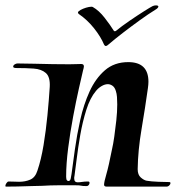

<svg xmlns="http://www.w3.org/2000/svg" viewBox="-36 -694 654 714"><path d="M-14 0Q-16 0 -16 -3Q-16 -7 -12 -13Q-8 -19 -4 -19Q7 -19 17.5 -18.5Q28 -18 35 -18Q58 -18 76.5 -26Q95 -34 103 -59Q117 -100 126 -154.5Q135 -209 140.5 -266Q146 -323 149 -371Q151 -408 134.5 -422.5Q118 -437 89 -439Q60 -441 26 -441Q13 -441 13 -446Q13 -451 18.5 -454.5Q24 -458 29 -458L92 -457Q126 -456 160 -455.5Q194 -455 222 -455Q235 -455 246 -455.5Q257 -456 265 -456H266Q276 -456 276 -447Q276 -444 275 -440.5Q274 -437 273 -433Q268 -412 257.5 -365.5Q247 -319 236 -260.5Q225 -202 217.5 -143.5Q210 -85 210 -39V-36Q210 -26 213.5 -23Q217 -20 219 -21Q225 -21 227 -30Q229 -39 230 -47Q235 -85 242.5 -138.5Q250 -192 262.5 -248.5Q275 -305 297 -353.5Q319 -402 354 -432.5Q389 -463 441 -463Q516 -463 516 -390Q516 -385 515.5 -379Q515 -373 514 -366Q504 -294 490.5 -214.5Q477 -135 476 -65Q476 -44 487.5 -34Q499 -24 509 -22Q526 -19 553 -18Q580 -17 592 -17H593Q598 -17 598 -13Q598 -9 593.5 -4.5Q589 0 583 0H361Q351 0 351 -7Q351 -17 359.5 -46Q368 -75 381 -141Q385 -158 389 -186Q393 -214 396.5 -246Q400 -278 400 -306Q400 -321 399 -333.5Q398 -346 395 -355Q391 -369 382.5 -375Q374 -381 365 -381Q354 -381 342 -374Q330 -367 321 -356Q299 -330 285 -285.5Q271 -241 262.5 -192Q254 -143 249 -101.5Q244 -60 241 -40Q240 -37 240 -34.5Q240 -32 240 -30Q240 -16 253 -16Q260 -16 269.5 -17.5Q279 -19 290 -19H292Q297 -19 297 -14Q297 -10 294 -6Q291 -2 286 -2Q270 -2 265.5 -3.5Q261 -5 244 -5Q212 -5 182 -5Q152 -5 121 -3Q105 -3 79.5 -2Q54 -1 28.5 -0.5Q3 0 -14 0ZM357 -523Q354 -523 351 -528Q339 -557 314 -588.5Q289 -620 257 -642Q251 -647 256.5 -652Q262 -657 273 -661.5Q284 -666 294.5 -668Q305 -670 309 -668Q332 -655 353 -628Q374 -601 387 -580Q390 -576 395 -579Q417 -597 445.5 -616.5Q474 -636 498.5 -651.5Q523 -667 531 -671Q537 -674 544 -674Q553 -674 553 -669Q551 -663 542 -658Q516 -642 483.5 -618.5Q451 -595 420.5 -571.5Q390 -548 368 -529Q362 -523 357 -523Z"/></svg>

Font: Tapestry
Style: Regular
Weight: 400
Designer: Robert E. Leuschke
Foundry: Robert E. Leuschke
Version: Version 1.010; ttfautohint (v1.8.4.7-5d5b)